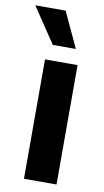

<svg xmlns="http://www.w3.org/2000/svg" viewBox="-113 -798 456 840"><g transform="rotate(10 115.5 -378.0)"><path d="M56.6 -530.3H201.2V0H56.6ZM-26.4 -755.9H108.4L181.6 -598.6H79.1Z"/></g></svg>

Font: Pretendard JP
Style: Bold
Weight: 700
Designer: Base glyphs from Inter by Rasmus Andersson; Hangeul glyphs from Noto Sans CJK(Source Han Sans) by Jang Soo-young and Kan
Foundry: Kil Hyung-jin
Version: Version 1.309